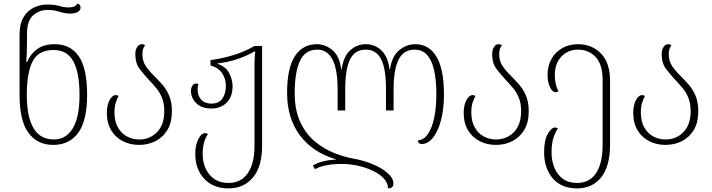

<svg xmlns="http://www.w3.org/2000/svg" viewBox="-20 -790 3932 1060"><path d="M274 10Q186 10 137 -57Q88 -124 88 -266V-599Q88 -657 109 -693.5Q130 -730 165.5 -747.5Q201 -765 242 -765Q280 -765 307 -757Q334 -749 359 -749Q397 -749 407 -770Q414 -769 419.5 -763.5Q425 -758 425 -748Q425 -733 409 -724Q393 -715 368 -715Q351 -715 336 -718Q321 -721 306 -726Q293 -730 278 -732.5Q263 -735 242 -735Q197 -735 163 -705.5Q129 -676 129 -603V-550Q129 -527 128 -500.5Q127 -474 125 -448H130Q149 -493 186 -519.5Q223 -546 282 -546Q370 -546 415.5 -478.5Q461 -411 461 -267Q461 -124 412 -57Q363 10 274 10ZM278 -20Q344 -20 381.5 -81Q419 -142 419 -265Q419 -390 384.5 -452Q350 -514 276 -514Q192 -514 160 -451Q128 -388 128 -265Q128 -145 165 -82.5Q202 -20 278 -20Z M748 10Q699 10 658.5 -10.5Q618 -31 594 -70.5Q570 -110 570 -167Q570 -210 585 -237.5Q600 -265 620 -265Q628 -265 635 -260Q625 -243 618.5 -221.5Q612 -200 612 -169Q612 -120 631 -86.5Q650 -53 681 -36.5Q712 -20 748 -20Q808 -20 847.5 -61Q887 -102 887 -176Q887 -218 875 -248.5Q863 -279 843.5 -302.5Q824 -326 803 -348Q775 -378 751 -409.5Q727 -441 727 -492Q727 -514 737 -530Q747 -546 763 -546Q775 -546 781 -539Q766 -523 766 -491Q766 -453 785 -425Q804 -397 832 -370Q854 -348 876.5 -322.5Q899 -297 914 -261.5Q929 -226 929 -176Q929 -114 904.5 -73Q880 -32 839 -11Q798 10 748 10Z M1242 250Q1157 250 1107.5 197Q1058 144 1058 58Q1058 11 1075 -22Q1092 -55 1113 -55Q1120 -55 1128 -50Q1099 -8 1099 59Q1099 128 1136.5 174Q1174 220 1242 220Q1311 220 1348 166Q1385 112 1385 16V-435Q1385 -452 1386 -469.5Q1387 -487 1389 -506H1385Q1342 -481 1291 -464Q1240 -447 1182 -440V-437Q1227 -422 1245.5 -386Q1264 -350 1264 -314Q1264 -256 1231.5 -223.5Q1199 -191 1147 -191Q1092 -191 1063 -221Q1034 -251 1034 -288Q1034 -303 1041.5 -316Q1049 -329 1063 -329Q1068 -329 1075 -326Q1071 -310 1071 -297Q1071 -261 1091 -239.5Q1111 -218 1147 -218Q1188 -218 1207.5 -245.5Q1227 -273 1227 -316Q1227 -355 1206 -386Q1185 -417 1142 -429V-458Q1213 -468 1274 -487.5Q1335 -507 1385 -536H1427V15Q1427 130 1376.5 190Q1326 250 1242 250Z M2273 -546Q2348 -546 2389.5 -477.5Q2431 -409 2431 -268Q2431 -187 2414.5 -125.5Q2398 -64 2370 -29.5Q2342 5 2309 5Q2288 5 2287 -15Q2320 -17 2343 -51Q2366 -85 2377.5 -141.5Q2389 -198 2389 -268Q2389 -516 2270 -516Q2208 -516 2180.5 -461Q2153 -406 2153 -296V-180H2111V-296Q2111 -411 2084 -463.5Q2057 -516 1999 -516Q1940 -516 1913 -463Q1886 -410 1886 -296V-180H1844V-296Q1844 -516 1731 -516Q1665 -516 1636 -453.5Q1607 -391 1607 -277Q1607 -181 1638 -115.5Q1669 -50 1718.5 -9Q1768 32 1824.5 54.5Q1881 77 1933 86Q1989 96 2039 117Q2089 138 2120.5 166Q2152 194 2152 223Q2152 250 2122 250Q2122 220 2098.5 195Q2075 170 2037 152Q1999 134 1954 124.5Q1909 115 1865 115Q1817 115 1779.5 123Q1742 131 1719 144L1707 124Q1729 110 1761.5 101.5Q1794 93 1834 91V89Q1707 52 1636 -42.5Q1565 -137 1565 -277Q1565 -414 1608 -480Q1651 -546 1730 -546Q1776 -546 1815.5 -513Q1855 -480 1864 -406H1866Q1876 -479 1913.5 -512.5Q1951 -546 1999 -546Q2048 -546 2084.5 -513Q2121 -480 2131 -406H2133Q2143 -479 2183.5 -512.5Q2224 -546 2273 -546Z M2718 10Q2669 10 2628.5 -10.5Q2588 -31 2564 -70.5Q2540 -110 2540 -167Q2540 -210 2555 -237.5Q2570 -265 2590 -265Q2598 -265 2605 -260Q2595 -243 2588.5 -221.5Q2582 -200 2582 -169Q2582 -120 2601 -86.5Q2620 -53 2651 -36.5Q2682 -20 2718 -20Q2778 -20 2817.5 -61Q2857 -102 2857 -176Q2857 -218 2845 -248.5Q2833 -279 2813.5 -302.5Q2794 -326 2773 -348Q2745 -378 2721 -409.5Q2697 -441 2697 -492Q2697 -514 2707 -530Q2717 -546 2733 -546Q2745 -546 2751 -539Q2736 -523 2736 -491Q2736 -453 2755 -425Q2774 -397 2802 -370Q2824 -348 2846.5 -322.5Q2869 -297 2884 -261.5Q2899 -226 2899 -176Q2899 -114 2874.5 -73Q2850 -32 2809 -11Q2768 10 2718 10Z M3166 250Q3079 250 3031.5 194.5Q2984 139 2984 50Q2984 -15 3004 -50.5Q3024 -86 3044 -86Q3052 -86 3060 -81Q3046 -61 3035.5 -29Q3025 3 3025 52Q3025 98 3041 136.5Q3057 175 3088 197.5Q3119 220 3166 220Q3235 220 3271 165.5Q3307 111 3307 9V-347Q3307 -434 3268.5 -475Q3230 -516 3171 -516Q3116 -516 3079.5 -478Q3043 -440 3043 -374Q3043 -350 3048 -327.5Q3053 -305 3063 -286Q3055 -281 3048 -281Q3030 -281 3016.5 -308.5Q3003 -336 3003 -376Q3003 -427 3025 -465.5Q3047 -504 3085 -525Q3123 -546 3171 -546Q3247 -546 3297.5 -495Q3348 -444 3348 -343V7Q3348 128 3299 189Q3250 250 3166 250Z M3654 10Q3605 10 3564.5 -10.5Q3524 -31 3500 -70.5Q3476 -110 3476 -167Q3476 -210 3491 -237.5Q3506 -265 3526 -265Q3534 -265 3541 -260Q3531 -243 3524.5 -221.5Q3518 -200 3518 -169Q3518 -120 3537 -86.5Q3556 -53 3587 -36.5Q3618 -20 3654 -20Q3714 -20 3753.5 -61Q3793 -102 3793 -176Q3793 -218 3781 -248.5Q3769 -279 3749.5 -302.5Q3730 -326 3709 -348Q3681 -378 3657 -409.5Q3633 -441 3633 -492Q3633 -514 3643 -530Q3653 -546 3669 -546Q3681 -546 3687 -539Q3672 -523 3672 -491Q3672 -453 3691 -425Q3710 -397 3738 -370Q3760 -348 3782.5 -322.5Q3805 -297 3820 -261.5Q3835 -226 3835 -176Q3835 -114 3810.5 -73Q3786 -32 3745 -11Q3704 10 3654 10Z"/></svg>

Font: Noto Serif Georgian SemiCondensed ExtraLight
Style: Regular
Weight: 200
Width: 4
Designer: Monotype Design Team, Akaki Razmadze
Foundry: Google LLC
Version: Version 2.003; ttfautohint (v1.8.4.7-5d5b)